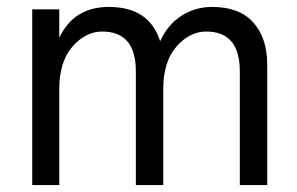

<svg xmlns="http://www.w3.org/2000/svg" viewBox="-20 -534 858 554"><path d="M751 0H672V-328Q672 -443 575 -443Q527 -443 489 -399.5Q451 -356 451 -277V0H372V-328Q372 -443 275 -443Q227 -443 189 -399.5Q151 -356 151 -277V0H73V-507H151V-425Q193 -514 294 -514Q411 -514 442 -415Q464 -463 503.5 -488.5Q543 -514 592 -514Q671 -514 711 -469Q751 -424 751 -348Z"/></svg>

Font: Hind Vadodara
Style: Regular
Weight: 400
Designer: Hitesh Malaviya
Foundry: Indian Type Foundry
Version: Version 0.702;PS 1.0;hotconv 1.0.81;makeotf.lib2.5.63406